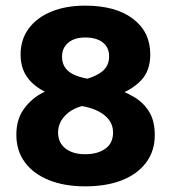

<svg xmlns="http://www.w3.org/2000/svg" viewBox="-20 -644 602 681"><path d="M200 -339 264 -358Q314 -369 340.5 -389Q367 -409 367 -444Q367 -476 344.5 -493.5Q322 -511 282 -511Q244 -511 222 -492.5Q200 -474 200 -443Q200 -418 213 -401.5Q226 -385 249.5 -376Q273 -367 302 -363L389 -330Q423 -319 455.5 -300Q488 -281 508.5 -248.5Q529 -216 529 -165Q529 -108 498 -67Q467 -26 412 -4.5Q357 17 282 17Q209 17 154 -5Q99 -27 68.5 -68Q38 -109 38 -166Q38 -218 62 -253.5Q86 -289 123 -310.5Q160 -332 200 -339ZM395 -307 308 -276Q246 -267 216 -239Q186 -211 186 -174Q186 -138 212 -117.5Q238 -97 282 -97Q326 -97 353.5 -116.5Q381 -136 381 -174Q381 -216 341.5 -242Q302 -268 232 -272L188 -301Q126 -317 89.5 -354.5Q53 -392 53 -450Q53 -504 82 -543Q111 -582 162.5 -603Q214 -624 282 -624Q390 -624 451.5 -577.5Q513 -531 513 -451Q513 -392 479 -357.5Q445 -323 395 -307Z"/></svg>

Font: Baloo Bhaijaan 2
Style: Bold
Weight: 700
Designer: Sanskriti Dholi, Noopur Datye and Ek Type
Foundry: Ek Type
Version: Version 1.701